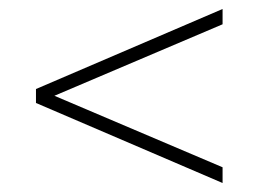

<svg xmlns="http://www.w3.org/2000/svg" viewBox="-20 -555 576 427"><path d="M475 -183V-148L60 -326V-357L475 -535V-501L101 -342Z"/></svg>

Font: Montagu Slab 144pt ExtraLight
Style: Regular
Weight: 250
Version: Version 1.000